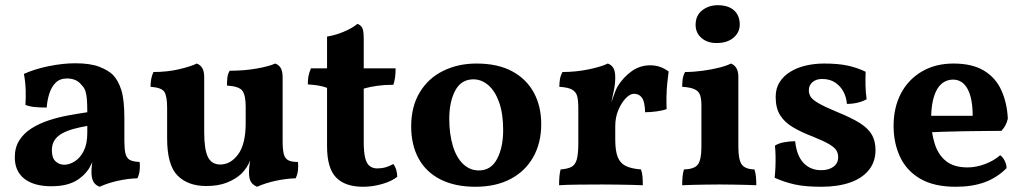

<svg xmlns="http://www.w3.org/2000/svg" viewBox="-20 -712 3945 741"><path d="M228 -76.2Q248 -76.2 269 -89.6Q290 -103 303.5 -130.1Q316.9 -157.2 316.9 -199.2V-226.1Q288.1 -221.2 262.7 -214.1Q237.3 -207 218.8 -196.5Q200.2 -186 190.2 -170.4Q180.2 -154.8 180.2 -131.8Q180.2 -102.1 194.6 -89.1Q209 -76.2 228 -76.2ZM336.4 -86.4Q331.1 -75.2 325.2 -64.5Q312 -43 293.9 -28.8Q273.9 -11.2 245.6 -2.2Q217.3 6.8 178.2 6.8Q111.3 6.8 74.2 -22Q37.1 -50.8 37.1 -105Q37.1 -143.1 54.7 -170.7Q72.3 -198.2 102.3 -217Q132.3 -235.8 169.2 -247.8Q206.1 -259.8 244.6 -266.8Q283.2 -273.9 316.9 -278.8Q316.9 -308.1 315.4 -327.6Q314 -347.2 309.6 -360.6Q305.2 -374 294.9 -383.8Q284.2 -397.9 269.5 -403.6Q254.9 -409.2 239.3 -409.2Q210.9 -409.2 194.6 -392.6Q178.2 -376 170.2 -350.1Q162.1 -324.2 160.2 -296.9Q136.2 -296.9 115.2 -298.8Q94.2 -300.8 78.1 -307.1Q80.1 -334 79.1 -365Q78.1 -396 72.3 -426.8Q114.3 -445.8 168.7 -456.8Q223.1 -467.8 271 -467.8Q328.1 -467.8 363 -454.3Q397.9 -440.9 416 -422.9Q437 -400.9 448.5 -363.5Q460 -326.2 460 -255.9V-168.9Q460 -137.2 464.1 -119.6Q468.3 -102.1 480.7 -95Q493.2 -87.9 519 -86.9Q521 -70.8 519 -54.4Q517.1 -38.1 510.3 -23.9Q474.1 -22.9 435.5 -14.4Q397 -5.9 364.3 8.8Q347.2 2 340.1 -11.5Q333 -24.9 333 -48.8Q333 -61 335 -77.6Q335.4 -82 336.4 -86.4Z M1070.8 -167Q1070.8 -136.2 1075 -118.7Q1079.1 -101.1 1091.6 -94Q1104 -86.9 1129.9 -86.9Q1131.8 -70.8 1129.9 -54.4Q1127.9 -38.1 1121.1 -23.9Q1085 -22.9 1044.9 -14.4Q1004.9 -5.9 972.2 8.8Q956.1 2 948.5 -10Q940.9 -22 940.9 -47.9Q940.9 -64 944.3 -85.4Q944.8 -88.9 945.3 -92.8Q939.5 -78.1 931.6 -65.9Q921.9 -51.8 911.1 -41Q888.2 -20 855.2 -7.1Q822.3 5.9 775.9 5.9Q705.1 5.9 665 -34.7Q625 -75.2 625 -178.2V-295.9Q625 -338.9 615 -356.4Q605 -374 561 -377Q561 -392.1 563.5 -406.5Q565.9 -420.9 572.3 -434.1Q625 -434.1 670.4 -444.6Q715.8 -455.1 739.3 -466.8Q752.9 -461.9 760.5 -449.5Q768.1 -437 768.1 -413.1V-202.1Q768.1 -134.8 782.5 -106Q796.9 -77.1 830.1 -77.1Q870.1 -77.1 899.2 -116.5Q928.2 -155.8 928.2 -236.8V-300.8Q928.2 -344.2 915.5 -361.6Q902.8 -378.9 856 -381.8Q856 -397 857.4 -411.4Q858.9 -425.8 866.2 -439Q922.9 -439 970.9 -447.5Q1019 -456.1 1042 -466.8Q1056.2 -461.9 1063.5 -449.5Q1070.8 -437 1070.8 -413.1Z M1380.9 8.8Q1312 8.8 1277.1 -27.1Q1242.2 -63 1242.2 -147.9V-373Q1226.1 -378.9 1209 -381.8Q1191.9 -384.8 1168 -386.2Q1168 -403.8 1170.4 -418Q1172.9 -432.1 1180.2 -448.2H1242.2V-570.8Q1274.9 -576.2 1306.9 -589.6Q1338.9 -603 1359.9 -620.1Q1374 -613.8 1378.9 -602.8Q1383.8 -591.8 1383.8 -559.1V-448.2H1506.8Q1506.8 -430.2 1504.9 -414.6Q1502.9 -398.9 1498 -384.8Q1463.9 -384.8 1436 -380.9Q1408.2 -377 1383.8 -370.1V-164.1Q1383.8 -125 1389.4 -102.5Q1395 -80.1 1407 -71Q1418.9 -62 1436 -62Q1453.1 -62 1468.5 -66.4Q1483.9 -70.8 1498 -79.1Q1512.2 -61 1513.2 -29.8Q1493.2 -13.2 1456.1 -2.2Q1418.9 8.8 1380.9 8.8Z M1828.1 -54.2Q1875 -54.2 1898.4 -98.6Q1921.9 -143.1 1921.9 -210Q1921.9 -273.9 1906 -317.9Q1890.1 -361.8 1864 -383.8Q1837.9 -405.8 1807.1 -405.8Q1759.8 -405.8 1736.8 -362.3Q1713.9 -318.8 1713.9 -253.9Q1713.9 -195.8 1727.3 -150.4Q1740.7 -105 1766.8 -79.6Q1793 -54.2 1828.1 -54.2ZM1814.9 8.8Q1735.8 8.8 1679.9 -19.5Q1624 -47.9 1595.5 -100.3Q1566.9 -152.8 1566.9 -224.1Q1566.9 -300.8 1599.9 -355.5Q1632.8 -410.2 1690.4 -438.5Q1748 -466.8 1818.8 -466.8Q1900.9 -466.8 1956.3 -437Q2011.7 -407.2 2040.3 -354.5Q2068.8 -301.8 2068.8 -232.9Q2068.8 -160.2 2037.8 -105.5Q2006.8 -50.8 1950 -21Q1893.1 8.8 1814.9 8.8Z M2211.9 -295.9Q2211.9 -325.2 2207.3 -341.6Q2202.6 -357.9 2187.3 -366.5Q2171.9 -375 2138.7 -377Q2138.7 -392.1 2141.1 -406.5Q2143.6 -420.9 2150.9 -434.1Q2203.6 -434.1 2253.2 -444.6Q2302.7 -455.1 2325.7 -466.8Q2339.8 -461.9 2347.2 -449.5Q2354.5 -437 2354.5 -413.1Q2354.5 -388.2 2349.1 -362.8Q2344.7 -342.3 2339.4 -316.4Q2344.2 -330.1 2349.1 -344.2Q2356.9 -367.2 2363.8 -378.9Q2385.7 -414.1 2417.7 -437Q2449.7 -460 2489.7 -460Q2528.8 -460 2560.5 -436Q2557.6 -416 2555.2 -390.6Q2552.7 -365.2 2552.2 -339.1Q2551.8 -313 2552.7 -291Q2537.6 -285.2 2513.2 -282Q2488.8 -278.8 2469.7 -278.8Q2468.8 -318.8 2457.8 -334.5Q2446.8 -350.1 2426.8 -350.1Q2411.6 -350.1 2394.8 -332.5Q2377.9 -314.9 2366.2 -286.9Q2354.5 -258.8 2354.5 -225.1V-172.9Q2354.5 -129.9 2364 -106Q2373.5 -82 2395 -71.5Q2416.5 -61 2453.6 -58.1Q2458.5 -45.9 2459.7 -30Q2460.9 -14.2 2460.9 2.9Q2443.8 2 2418.2 1.5Q2392.6 1 2363.5 0.5Q2334.5 0 2306.6 0Q2261.7 0 2213.6 0.5Q2165.5 1 2137.7 2.9Q2137.7 -18.1 2139.2 -32.5Q2140.6 -46.9 2143.6 -58.1Q2170.9 -60.1 2185.8 -68.1Q2200.7 -76.2 2206.3 -97.7Q2211.9 -119.1 2211.9 -158.2Z M2612.8 2.9Q2612.8 -15.1 2614.3 -30.5Q2615.7 -45.9 2619.6 -58.1Q2659.7 -59.1 2673.3 -77.1Q2687 -95.2 2687 -145V-306.2Q2687 -330.1 2681.9 -345Q2676.8 -359.9 2660.9 -367.4Q2645 -375 2612.8 -377Q2612.8 -392.1 2614.7 -406.5Q2616.7 -420.9 2624 -434.1Q2656.7 -434.1 2692.4 -439Q2728 -443.8 2757.3 -451.4Q2786.6 -459 2800.8 -466.8Q2814 -461.9 2821.8 -449.5Q2829.6 -437 2829.6 -414.1V-145Q2829.6 -95.2 2842.8 -77.1Q2856 -59.1 2891.6 -58.1Q2896 -45.9 2897.5 -29.5Q2898.9 -13.2 2898.9 2.9Q2883.8 2 2860.8 1.5Q2837.9 1 2810.8 0.5Q2783.7 0 2756.8 0Q2730 0 2701.9 0.5Q2673.8 1 2650.9 1.5Q2627.9 2 2612.8 2.9ZM2745.6 -545.9Q2710 -545.9 2687.3 -565.4Q2664.6 -585 2664.6 -616.2Q2664.6 -651.9 2689.7 -671.9Q2714.8 -691.9 2750 -691.9Q2791 -691.9 2813 -671.9Q2835 -651.9 2835 -617.2Q2835 -586.9 2810.8 -566.4Q2786.6 -545.9 2745.6 -545.9Z M3320.8 -435.1Q3319.8 -410.2 3320.3 -382.6Q3320.8 -355 3324.7 -329.1Q3310.5 -320.8 3290.5 -315.9Q3270.5 -311 3248.5 -311Q3246.6 -336.9 3235.1 -358.4Q3223.6 -379.9 3203.1 -393.6Q3182.6 -407.2 3152.8 -407.2Q3129.9 -407.2 3115.7 -395Q3101.6 -382.8 3101.6 -363.8Q3101.6 -350.1 3108.6 -338.6Q3115.7 -327.1 3139.2 -313.5Q3162.6 -299.8 3210.9 -279.8Q3267.6 -256.8 3299.6 -236.3Q3331.5 -215.8 3345.2 -191.4Q3358.9 -167 3358.9 -132.8Q3358.9 -87.9 3333.3 -55.9Q3307.6 -23.9 3260.7 -7.6Q3213.9 8.8 3149.9 8.8Q3087.9 8.8 3047.9 0Q3007.8 -8.8 2969.7 -25.9Q2971.7 -44.9 2972.7 -67.4Q2973.6 -89.8 2973.1 -111.8Q2972.7 -133.8 2970.7 -149.9Q2984.9 -159.2 3006.8 -163.1Q3028.8 -167 3048.8 -167Q3054.7 -110.8 3081.3 -83Q3107.9 -55.2 3148.9 -55.2Q3178.7 -55.2 3196.8 -68.6Q3214.8 -82 3214.8 -105Q3214.8 -121.1 3207.3 -132.6Q3199.7 -144 3179.2 -156Q3158.7 -168 3118.7 -184.1Q3071.8 -202.1 3039.8 -221.2Q3007.8 -240.2 2990.7 -267.6Q2973.6 -294.9 2973.6 -337.9Q2973.6 -371.1 2988.8 -395Q3003.9 -418.9 3030.3 -435.1Q3056.6 -451.2 3090.1 -459Q3123.5 -466.8 3160.6 -466.8Q3213.9 -466.8 3250.7 -459Q3287.6 -451.2 3320.8 -435.1Z M3573.7 -265.1H3733.9Q3733.9 -332 3714.4 -368.4Q3694.8 -404.8 3657.7 -404.8Q3633.8 -404.8 3614.7 -389.4Q3595.7 -374 3585 -340.8Q3575.2 -311 3573.7 -265.1ZM3577.1 -201.7Q3580.6 -179.7 3586.9 -159.2Q3599.6 -116.2 3630.1 -91.1Q3660.6 -65.9 3713.9 -65.9Q3747.6 -65.9 3781.7 -78.9Q3815.9 -91.8 3839.8 -112.8Q3848.6 -107.9 3856.7 -93Q3864.7 -78.1 3864.7 -63Q3827.6 -25.9 3779.8 -8.5Q3731.9 8.8 3668.9 8.8Q3584.5 8.8 3531.5 -22.2Q3478.5 -53.2 3453.6 -106.7Q3428.7 -160.2 3428.7 -226.1Q3428.7 -296.9 3456.8 -350.8Q3484.9 -404.8 3537.4 -435.8Q3589.8 -466.8 3659.7 -466.8Q3731.9 -466.8 3777.3 -439.5Q3822.8 -412.1 3844.7 -363.5Q3866.7 -314.9 3869.6 -253.9Q3862.8 -225.1 3844.7 -207Q3819.8 -207 3783.7 -206.5Q3747.6 -206.1 3706.1 -205.6Q3664.6 -205.1 3622.1 -203.6Q3599.1 -202.6 3577.1 -201.7Z"/></svg>

Font: Ekush
Style: Regular
Weight: 400
Designer: Jayed Ahsan Saad & S M Khalid Hossain
Foundry: Codepotro
Version: Codepotro Ekush; Version 0.600